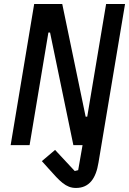

<svg xmlns="http://www.w3.org/2000/svg" viewBox="-20 -718 640 950"><path d="M126.4 0 219.5 -557.2H227.6L343 0H388.5L366.8 123.9L349.8 128.2L252.5 23.8L187.1 79.2L220.9 116.8C275.9 178.3 305.4 212 355.8 212C422.2 212 454.9 164.1 467.3 86.6L598.7 -698.2H505L411.6 -140.6H403.8L288 -698.2H149.1L32.7 0Z"/></svg>

Font: Margiela Mono Italic Medium It
Style: Regular
Weight: 500
Designer: Mike Abbink, Paul van der Laan, Pieter van Rosmalen
Foundry: Bold Monday
Version: Version 2.003 2021